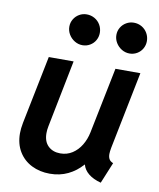

<svg xmlns="http://www.w3.org/2000/svg" viewBox="-84 -811 731 885"><g transform="rotate(10 281.0 -368.5)"><path d="M42 -152.3Q42 -173.8 47.4 -201.7L111.8 -521H228L165.5 -206.1Q162.1 -189.5 162.1 -173.8Q162.1 -134.8 183.8 -113.8Q205.6 -92.8 240.7 -92.8Q272 -92.8 296.9 -108.9Q321.8 -125 338.1 -152.1Q354.5 -179.2 361.3 -212.4L423.8 -521H540.5L467.8 -158.7Q464.4 -140.1 464.4 -129.4Q464.4 -114.7 470 -105.2Q475.6 -95.7 488.8 -90.8L448.2 7.8Q411.6 -2 389.9 -19.8Q368.2 -37.6 361.8 -61.5H360.4Q332 -28.8 293.9 -10.5Q255.9 7.8 209 7.8Q162.1 7.8 124 -11.2Q85.9 -30.3 64 -66.4Q42 -102.5 42 -152.3ZM400.9 -675.8Q400.9 -694.8 410.4 -710.7Q419.9 -726.6 436 -735.8Q452.1 -745.1 471.2 -745.1Q491.2 -745.1 508.1 -735.4Q524.9 -725.6 534.7 -708.5Q544.4 -691.4 544.4 -671.4Q544.4 -652.8 535.4 -636.7Q526.4 -620.6 510.3 -611.1Q494.1 -601.6 475.1 -601.6Q455.6 -601.6 438.5 -611.8Q421.4 -622.1 411.1 -639.2Q400.9 -656.2 400.9 -675.8ZM180.7 -675.8Q180.7 -694.8 190.2 -710.7Q199.7 -726.6 215.6 -735.8Q231.4 -745.1 250.5 -745.1Q270.5 -745.1 287.6 -735.4Q304.7 -725.6 314.5 -708.5Q324.2 -691.4 324.2 -671.4Q324.2 -652.8 315.2 -636.7Q306.2 -620.6 290 -611.1Q273.9 -601.6 254.9 -601.6Q235.4 -601.6 218.3 -611.8Q201.2 -622.1 190.9 -639.2Q180.7 -656.2 180.7 -675.8Z"/></g></svg>

Font: Reddit Sans Vanilla SemiBold
Style: Italic
Weight: 600
Italic angle: -11.25°
Designer: Stephen Hutchings
Version: Version 1.013